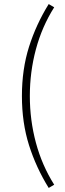

<svg xmlns="http://www.w3.org/2000/svg" viewBox="-20 -751 319 946"><path d="M220 175Q158 75 123 -35.5Q88 -146 88 -278Q88 -410 123 -520.5Q158 -631 220 -731L247 -715Q187 -620 157 -508.5Q127 -397 127 -278Q127 -159 157 -47.5Q187 64 247 159Z"/></svg>

Font: Giro Light
Style: Regular
Weight: 300
Designer: Paul D. Hunt
Foundry: Adobe Systems Incorporated
Version: Version 1.000;PS 1.0;hotconv 1.0.88;makeotf.lib2.5.647800